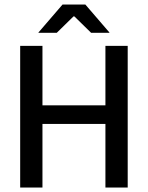

<svg xmlns="http://www.w3.org/2000/svg" viewBox="-20 -846 667 866"><path d="M171.5 0H71V-639H171.5ZM556 0H455.5V-639H556ZM128.5 -371H494.5V-287H128.5ZM262 -825.5H365L473.5 -699.5V-698H391L315.5 -772H311.5L236 -698H153.5V-699.5Z"/></svg>

Font: Anek Latin Medium
Style: Regular
Weight: 500
Designer: Yesha Goshar
Foundry: Ek Type
Version: Version 1.003